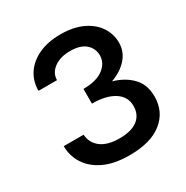

<svg xmlns="http://www.w3.org/2000/svg" viewBox="-166 -848 963 996"><g transform="rotate(-30 315.5 -349.5)"><path d="M329 12Q237 12 176.5 -17Q116 -46 85.5 -94Q55 -142 55 -200H174Q177 -150 216 -120Q255 -90 327 -90Q399 -90 436 -119Q473 -148 473 -200Q473 -256 424.5 -287Q376 -318 292 -318V-406Q371 -406 412 -437.5Q453 -469 453 -514Q453 -556 422 -583.5Q391 -611 330 -611Q270 -611 233 -583.5Q196 -556 196 -514H85Q85 -571 114.5 -615.5Q144 -660 199 -685.5Q254 -711 330 -711Q407 -711 461.5 -685Q516 -659 544 -616Q572 -573 572 -522Q572 -469 536.5 -428.5Q501 -388 440 -366Q509 -346 550.5 -302.5Q592 -259 592 -188Q592 -97 524 -42.5Q456 12 329 12Z"/></g></svg>

Font: Jost* Medium
Style: Regular
Weight: 500
Version: Version 3.7